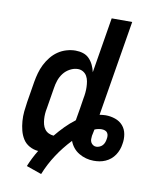

<svg xmlns="http://www.w3.org/2000/svg" viewBox="-93 -804 786 995"><g transform="rotate(10 300.0 -306.0)"><path d="M193 123 113 95Q122 73 133 51Q144 29 157 8Q132 6 110.5 -6Q89 -18 76.5 -38Q64 -58 58 -81.5Q52 -105 50 -130.5Q48 -156 50.5 -181.5Q53 -207 57 -232L75 -342Q79 -365 85.5 -388.5Q92 -412 103 -434Q114 -456 130 -476Q146 -496 166.5 -510Q187 -524 211 -531Q235 -538 258 -538Q279 -538 298 -532Q317 -526 330.5 -512Q344 -498 352.5 -480Q361 -462 365 -443L413 -735H521L438 -232Q446 -233 454 -234Q462 -235 470 -235Q496 -235 520.5 -226.5Q545 -218 561 -199.5Q577 -181 581.5 -155Q586 -129 581 -103Q579 -88 573.5 -73Q568 -58 559 -44.5Q550 -31 537.5 -20.5Q525 -10 510 -3.5Q495 3 480 5.5Q465 8 449 8Q428 8 408 2.5Q388 -3 370.5 -13.5Q353 -24 340.5 -39.5Q328 -55 321 -74Q280 -31 247.5 18.5Q215 68 193 123ZM222 -84Q244 -111 268.5 -136Q293 -161 321 -182Q322 -184 322.5 -186.5Q323 -189 323 -191Q328 -219 332.5 -246.5Q337 -274 341 -301Q344 -316 345.5 -331.5Q347 -347 346.5 -362Q346 -377 343.5 -391.5Q341 -406 334 -418.5Q327 -431 314.5 -438.5Q302 -446 287 -446Q266 -446 245.5 -435Q225 -424 211.5 -406.5Q198 -389 191 -368.5Q184 -348 181 -327L163 -217Q160 -203 159 -188.5Q158 -174 159 -160Q160 -146 163.5 -132.5Q167 -119 175 -108Q183 -97 195.5 -91Q208 -85 222 -84ZM449 -66Q458 -66 467 -70Q476 -74 482 -80.5Q488 -87 491.5 -96Q495 -105 496 -113Q498 -122 497.5 -131Q497 -140 492.5 -147Q488 -154 479.5 -157Q471 -160 462 -160Q453 -160 443.5 -158Q434 -156 425 -152Q423 -143 421.5 -134.5Q420 -126 418 -118Q417 -109 417 -100Q417 -91 421 -83.5Q425 -76 432.5 -71Q440 -66 449 -66Z"/></g></svg>

Font: Iosevka Curly SmBdExObl
Style: Regular
Weight: 600
Width: 7
Italic angle: -9°
Monospace: yes
Designer: Belleve Invis
Foundry: Belleve Invis
Version: Version 11.1.0; ttfautohint (v1.8.3)